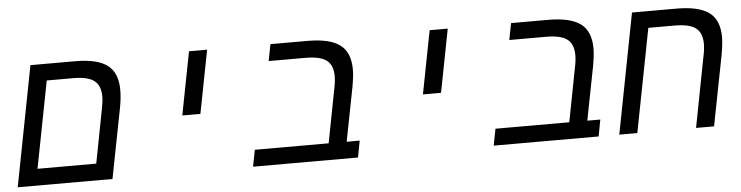

<svg xmlns="http://www.w3.org/2000/svg" viewBox="-41 -776 3683 954"><g transform="rotate(-5 1800.5 -299.5)"><path d="M486.8 0H14.2L129.9 -599.1H352.1Q463.9 -599.1 513.9 -560.8Q564 -522.5 564 -438Q564 -398.4 555.2 -351.1ZM204.1 -516.1 120.1 -83H413.1L464.8 -352.1Q472.2 -388.7 472.2 -413.1Q472.2 -467.3 440.7 -491.7Q409.2 -516.1 335 -516.1Z M920.9 -599.1H1011.2L950.2 -284.2H859.9Z M1311 -516.1 1327.1 -599.1H1511.2Q1622.1 -599.1 1673.1 -561.5Q1724.1 -523.9 1724.1 -438Q1724.1 -406.2 1714.4 -351.1L1662.1 -83H1727.1L1711.4 0H1188L1204.1 -83H1572.3L1624 -352.1Q1631.3 -384.3 1631.3 -413.1Q1631.3 -467.3 1599.9 -491.7Q1568.4 -516.1 1494.1 -516.1Z M2121.1 -599.1H2211.4L2150.4 -284.2H2060.1Z M2511.2 -516.1 2527.3 -599.1H2711.4Q2822.3 -599.1 2873.3 -561.5Q2924.3 -523.9 2924.3 -438Q2924.3 -406.2 2914.6 -351.1L2862.3 -83H2927.2L2911.6 0H2388.2L2404.3 -83H2772.5L2824.2 -352.1Q2831.5 -384.3 2831.5 -413.1Q2831.5 -467.3 2800 -491.7Q2768.6 -516.1 2694.3 -516.1Z M3472.7 -413.1Q3472.7 -467.3 3441.2 -491.7Q3409.7 -516.1 3335.4 -516.1H3204.6L3104.5 0H3014.6L3130.4 -599.1H3352.5Q3463.4 -599.1 3514.4 -561.5Q3565.4 -523.9 3565.4 -438Q3565.4 -406.2 3555.7 -351.1L3487.3 0H3397.5L3465.3 -352.1Q3472.7 -384.3 3472.7 -413.1Z"/></g></svg>

Font: Cousine
Style: Italic
Weight: 400
Italic angle: -12°
Monospace: yes
Designer: Steve Matteson
Foundry: Monotype Imaging Inc.
Version: Version 1.21